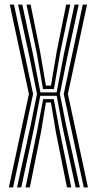

<svg xmlns="http://www.w3.org/2000/svg" viewBox="-20 -820 424 840"><path d="M54.5 0 114.2 -272.5 141.8 -408.8 109 -570.5 59 -800H77.5L124.8 -580.5L156.8 -415.8H227.8L259 -580.5L306 -800H324.5L274.5 -570.5L242 -408.8L269.2 -272.5L329.5 0H311L254 -262.2L228 -401H156.2L129.5 -262.2L73 0ZM18.8 0 106.5 -408.8 22.8 -800H41.2L124.8 -408.8L37.2 0ZM346.5 0 258.8 -408.8 342.2 -800H360.8L277 -408.8L364.8 0ZM168.2 -430.2 140.8 -588.2 96 -800H114L155 -596.5L180.8 -445.5H203L228.5 -596.5L269.5 -800H287.5L243 -588.2L215.8 -430.2ZM91.8 0 142.8 -249.2 168.8 -386.2H215.2L240.8 -249.2L291.8 0H273L225 -239.2L202.8 -371.8H181L158.8 -239.2L110.5 0Z"/></svg>

Font: Big Shoulders Inline Text Medium
Style: Regular
Weight: 500
Designer: Patric King
Foundry: XO Type Co
Version: Version 1.000